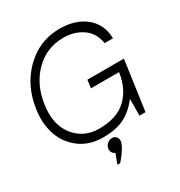

<svg xmlns="http://www.w3.org/2000/svg" viewBox="-219 -909 1185 1266"><g transform="rotate(-30 373.0 -276.0)"><path d="M691 -377 683 -319 638 0H592L593 -128Q542 -60 478 -27.5Q414 5 315 5Q209 5 136.5 -50.5Q64 -106 36.5 -190.5Q9 -275 23 -373Q46 -543 157 -651.5Q268 -760 420 -760Q542 -760 617.5 -698.5Q693 -637 696 -529H632Q619 -612 557.5 -654Q496 -696 414 -696Q285 -696 195.5 -606.5Q106 -517 86 -373Q66 -233 134.5 -145.5Q203 -58 321 -58Q456 -58 529 -127.5Q602 -197 619 -316H405L413 -377ZM332 133Q318 128 310.5 115Q303 102 305 86Q308 66 324 51.5Q340 37 361 37Q381 37 392.5 51.5Q404 66 401 86Q398 106 379 136.5Q360 167 342 188L325 208H304Z"/></g></svg>

Font: Oakes Grotesk Light
Style: Italic
Weight: 300
Italic angle: -8°
Designer: Samuel Oakes
Foundry: Samuel Oakes
Version: Version 1.000;PS 001.000;hotconv 1.0.88;makeotf.lib2.5.64775